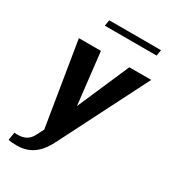

<svg xmlns="http://www.w3.org/2000/svg" viewBox="-219 -822 1022 1147"><g transform="rotate(30 292.0 -249.0)"><path d="M85 -528 179 49 156 93C136 136 106 155 54 155C47 155 41 154 34 154L25 208C42 212 62 213 86 213C186 213 240 151 276 79L584 -528H433L278 -171L237 -528ZM182 -670H539L546 -711H189Z"/></g></svg>

Font: Aerodynamic
Style: Obl
Weight: 500
Designer: Google
Version: Version 2.000980; 2014